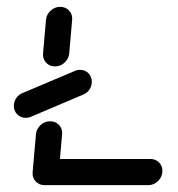

<svg xmlns="http://www.w3.org/2000/svg" viewBox="-20 -540 519 560"><path d="M110 0Q94.1 0 83.9 -11.1Q73.7 -22.2 75.2 -38.1L84.8 -148.1Q86.3 -164.1 98.3 -175.2Q110.4 -186.3 126.3 -186.3Q142.2 -186.3 152.4 -175.2Q162.6 -164.1 161.1 -148.1L151.5 -38.1Q150 -22.2 138 -11.1Q125.9 0 110 0ZM453.7 -41.5Q453.7 -24.8 441.5 -12.4Q429.3 0 412.6 0H110Q95.2 0 85.2 -10Q75.2 -20 75.2 -34.8Q75.2 -51.9 87.6 -64.1Q100 -76.3 116.7 -76.3H418.9Q433.7 -76.3 443.7 -66.3Q453.7 -56.3 453.7 -41.5ZM213.3 -336.3Q228.1 -336.3 238 -326.3Q247.8 -316.3 247.8 -301.5Q247.8 -288.1 240 -277.6Q232.2 -267 220 -263L68.9 -198.9Q63.3 -196.3 55.6 -196.3Q40.4 -196.3 30.4 -206.3Q20.4 -216.3 20.4 -231.1Q20.4 -244.1 28.1 -254.8Q35.9 -265.6 48.1 -269.6L199.6 -333.7Q205.2 -336.3 213.3 -336.3ZM140.4 -346.3Q124.4 -346.3 114.3 -357.4Q104.1 -368.5 105.6 -384.4L114.1 -481.9Q115.6 -497.8 127.6 -508.9Q139.6 -520 155.6 -520Q171.5 -520 181.7 -508.9Q191.9 -497.8 190.4 -481.9L181.9 -384.4Q180.4 -368.5 168.3 -357.4Q156.3 -346.3 140.4 -346.3Z"/></svg>

Font: 26F Galaxy Sans
Style: Bold Italic
Weight: 700
Italic angle: -5°
Designer: C₂₉H₂₅N₃O₅
Version: Version 1.200